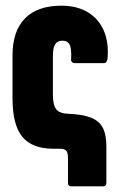

<svg xmlns="http://www.w3.org/2000/svg" viewBox="-20 -523 425 675"><path d="M230 132Q219 132 219 119V32Q219 14 213 7Q207 0 192 0H169Q93 0 58.5 -42Q24 -84 24 -177V-328Q24 -414 68 -458.5Q112 -503 196 -503Q251 -503 289.5 -479.5Q328 -456 345.5 -414Q363 -372 358 -317Q356 -301 345 -301H241Q237 -301 233 -305Q229 -309 230 -314Q232 -351 225 -365.5Q218 -380 199 -380Q182 -380 174 -367.5Q166 -355 166 -326V-191Q166 -153 178 -138.5Q190 -124 220 -123Q270 -121 299.5 -109.5Q329 -98 341.5 -73.5Q354 -49 354 -8V119Q354 132 343 132Z"/></svg>

Font: Sofia Sans Extra Condensed Black
Style: Regular
Weight: 900
Designer: Botio Nikoltchev, Ani Petrova
Foundry: lettersoup
Version: Version 4.101